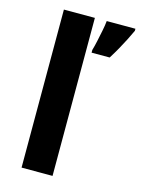

<svg xmlns="http://www.w3.org/2000/svg" viewBox="-116 -826 653 892"><g transform="rotate(15 211.0 -380.0)"><path d="M227 0H78V-760H227ZM422 -750Q412 -728 399.5 -703.5Q387 -679 372.5 -653Q358 -627 341 -600H254V-613Q260 -633 265.5 -659Q271 -685 276.5 -712Q282 -739 284 -760H422Z"/></g></svg>

Font: Noto Sans Balinese
Style: Regular
Weight: 400
Designer: Aditya Bayu, David Williams
Foundry: David Williams
Version: Version 2.003